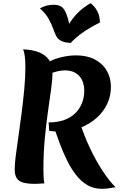

<svg xmlns="http://www.w3.org/2000/svg" viewBox="-20 -1135 754 1203"><path d="M478 -376Q504 -291 542.5 -209.5Q581 -128 623.5 -63.5Q666 1 704 38Q678 43 656 45.5Q634 48 617 48Q567 48 527 24.5Q487 1 455.5 -40Q424 -81 399 -132Q374 -183 353 -240Q332 -297 313 -351ZM274 -741Q315 -765 363.5 -776.5Q412 -788 457 -788Q525 -788 574 -762.5Q623 -737 649 -692Q675 -647 675 -590Q675 -534 651.5 -484Q628 -434 584 -395Q540 -356 480 -333.5Q420 -311 347 -311Q331 -311 316 -312Q301 -313 288 -315L285 -368Q341 -368 383 -383.5Q425 -399 452.5 -426.5Q480 -454 494 -490Q508 -526 508 -567Q508 -604 494 -633Q480 -662 453 -678Q426 -694 387 -694Q366 -694 341 -688.5Q316 -683 290 -672ZM72 -74Q72 -106 79 -161Q86 -216 96 -284Q106 -352 115.5 -427Q125 -502 132 -575Q139 -648 139 -713Q139 -793 125 -826Q188 -823 228.5 -805.5Q269 -788 289 -757Q309 -726 309 -678Q309 -640 300.5 -577.5Q292 -515 280.5 -436Q269 -357 260.5 -265.5Q252 -174 252 -76Q252 -51 253 -28.5Q254 -6 258 14Q239 15 224 16Q209 17 197 17Q127 17 99.5 -3Q72 -23 72 -74ZM547 -1115Q556 -1109 569.5 -1094.5Q583 -1080 594 -1056Q605 -1032 606 -994Q542 -962 498 -931Q454 -900 423 -866Q382 -868 361 -880Q340 -892 330.5 -912.5Q321 -933 311.5 -959.5Q302 -986 284.5 -1017.5Q267 -1049 230 -1083Q258 -1097 278 -1101Q298 -1105 318 -1105Q352 -1105 370.5 -1088.5Q389 -1072 402 -1030Q415 -988 429 -912L388 -943Q406 -975 425.5 -1004Q445 -1033 474 -1061Q503 -1089 547 -1115Z"/></svg>

Font: Merienda ExtraBold
Style: Regular
Weight: 800
Designer: Eduardo Rodriguez Tunni
Foundry: Eduardo Rodriguez Tunni
Version: Version 2.001